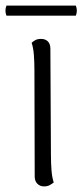

<svg xmlns="http://www.w3.org/2000/svg" viewBox="-36 -656 295 686"><path d="M146 -103Q146 -73 148 -47.5Q150 -22 156 -4Q151 0 142.5 5Q134 10 121 10Q107 10 97.5 0.5Q88 -9 88 -25L87 -405Q87 -434 85 -460Q83 -486 77 -503Q82 -508 90 -512.5Q98 -517 111 -517Q126 -517 135 -508Q144 -499 144 -482ZM-13 -636H235Q242 -618 235 -600H-13Q-20 -618 -13 -636Z"/></svg>

Font: Arima Light
Style: Regular
Weight: 300
Designer: Joana Correia and Natanael Gama
Foundry: NDISCOVER
Version: Version 1.101;gftools[0.9.23]